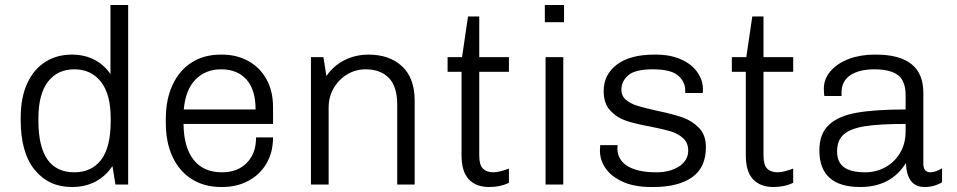

<svg xmlns="http://www.w3.org/2000/svg" viewBox="-20 -740 3838 770"><path d="M423 -443V-720H494V0H443L431 -74Q374 10 268 10Q175 10 119 -59Q63 -128 63 -258V-269Q63 -347 88.5 -404Q114 -461 160.5 -491Q207 -521 268 -521Q318 -521 357.5 -501Q397 -481 423 -443ZM134 -265V-256Q134 -49 278 -49Q347 -49 385.5 -99Q424 -149 424 -256V-264Q424 -363 384.5 -412.5Q345 -462 278 -462Q211 -462 172.5 -412.5Q134 -363 134 -265Z M1075 -310V-243H716Q717 -149 756.5 -99Q796 -49 870 -49Q933 -49 970 -87Q1007 -125 1007 -189H1075Q1075 -129 1048.5 -84Q1022 -39 975.5 -14.5Q929 10 872 10H867Q800 10 750 -21Q700 -52 672.5 -110Q645 -168 645 -247V-264Q645 -342 672.5 -400.5Q700 -459 749.5 -490Q799 -521 865 -521H870Q929 -521 975.5 -495.5Q1022 -470 1048.5 -422.5Q1075 -375 1075 -310ZM717 -301H1005Q1005 -380 968.5 -421Q932 -462 867 -462Q804 -462 764 -421Q724 -380 717 -301Z M1643 -336V0H1573V-320Q1573 -393 1539.5 -427.5Q1506 -462 1446 -462Q1406 -462 1372 -441.5Q1338 -421 1318 -386Q1298 -351 1298 -309V0H1227V-511H1277L1289 -435Q1318 -477 1362 -499Q1406 -521 1458 -521Q1542 -521 1592.5 -474Q1643 -427 1643 -336Z M1902 -674V-511H2021V-452H1902V-116Q1902 -78 1917 -63.5Q1932 -49 1959 -49Q1971 -49 1988.5 -53.5Q2006 -58 2021 -64V-7Q1987 10 1942 10Q1889 10 1860 -21Q1831 -52 1831 -117V-452H1775V-511H1833L1857 -674Z M2242 -651H2165V-720H2242ZM2239 -511V0H2168V-511Z M2799 -383Q2799 -370 2798 -367H2728V-378Q2728 -412 2699.5 -437Q2671 -462 2598 -462Q2527 -462 2499.5 -438Q2472 -414 2472 -381Q2472 -355 2490.5 -339.5Q2509 -324 2537 -315.5Q2565 -307 2614 -296Q2677 -283 2716 -269.5Q2755 -256 2783 -227.5Q2811 -199 2811 -150Q2811 -68 2755.5 -29Q2700 10 2600 10H2591Q2523 10 2476.5 -11.5Q2430 -33 2408 -66Q2386 -99 2386 -135Q2386 -148 2387 -158H2457Q2456 -153 2456 -146Q2456 -99 2496.5 -74Q2537 -49 2612 -49Q2668 -49 2704 -73Q2740 -97 2740 -136Q2740 -167 2720 -185.5Q2700 -204 2670.5 -213Q2641 -222 2590 -232Q2529 -243 2491.5 -255.5Q2454 -268 2427.5 -296.5Q2401 -325 2401 -375Q2401 -441 2454 -481Q2507 -521 2604 -521H2610Q2669 -521 2712 -501.5Q2755 -482 2777 -450Q2799 -418 2799 -383Z M3042 -674V-511H3161V-452H3042V-116Q3042 -78 3057 -63.5Q3072 -49 3099 -49Q3111 -49 3128.5 -53.5Q3146 -58 3161 -64V-7Q3127 10 3082 10Q3029 10 3000 -21Q2971 -52 2971 -117V-452H2915V-511H2973L2997 -674Z M3683 -368V-83Q3683 -66 3690.5 -57.5Q3698 -49 3710 -49Q3731 -49 3758 -65V-9Q3726 10 3688 10Q3617 10 3613 -86Q3553 10 3430 10Q3266 10 3266 -137Q3266 -203 3304 -239Q3342 -275 3416 -288Q3490 -301 3612 -301V-357Q3612 -415 3581.5 -438.5Q3551 -462 3486 -462Q3426 -462 3390.5 -438.5Q3355 -415 3355 -369V-355H3286Q3284 -369 3284 -384Q3284 -424 3311 -455Q3338 -486 3384 -503.5Q3430 -521 3487 -521H3493Q3683 -521 3683 -368ZM3337 -133Q3337 -90 3364.5 -69.5Q3392 -49 3450 -49Q3492 -49 3529 -68.5Q3566 -88 3589 -125.5Q3612 -163 3612 -215V-243Q3508 -243 3450 -234Q3392 -225 3364.5 -201.5Q3337 -178 3337 -133Z"/></svg>

Font: Chivo Light
Style: Regular
Weight: 300
Designer: Hector Gatti
Foundry: Omnibus-Type
Version: Version 1.007